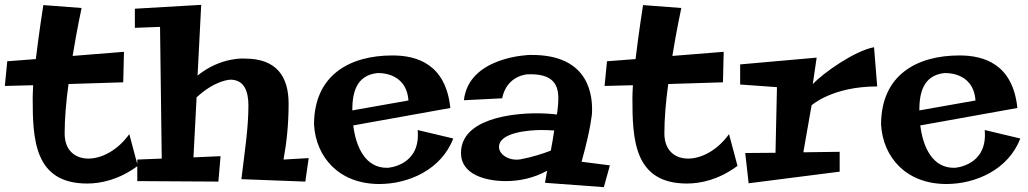

<svg xmlns="http://www.w3.org/2000/svg" viewBox="-23 -739 4246 793"><path d="M244 -188C244 -248 250 -320 260 -392L486 -399L489 -525L277 -508C295 -619 314 -706 314 -706L156 -718C156 -718 138 -605 125 -495L7 -486L-3 -384L114 -387C113 -367 112 -348 112 -334C112 -165 118 19 337 19C393 19 468 4 546 -54C527 -126 511 -185 511 -185C463 -118 397 -84 342 -84C287 -84 244 -118 244 -188Z M776 -89 789 -337C869 -411 931 -410 931 -410C986 -408 1003 -362 1003 -303C1003 -210 988 -116 974 1L1238 11L1252 -86L1148 -80C1161 -151 1169 -226 1169 -311C1169 -422 1120 -497 989 -497C989 -497 891 -506 793 -427L808 -719L534 -703V-624L638 -628L645 -84L544 -80V9L879 11L888 -94Z M1702 -202C1716 -54 1579 -46 1579 -46C1487 -43 1447 -131 1436 -221L1837 -293C1818 -476 1697 -510 1598 -510C1421 -510 1274 -429 1274 -224C1282 -90 1377 21 1544 21C1664 21 1800 -38 1849 -167ZM1432 -283C1432 -355 1448 -427 1534 -437C1534 -437 1655 -447 1664 -324Z M2379 -71C2418 -210 2422 -271 2422 -271C2425 -333 2419 -517 2164 -512C2164 -512 1913 -506 1893 -325L2051 -333C2070 -428 2155 -432 2155 -432C2253 -436 2283 -397 2283 -334C2283 -312 2281 -290 2277 -266C2255 -269 2227 -271 2192 -271C2093 -271 1881 -249 1881 -107C1881 -17 1985 9 2066 9C2121 9 2181 -3 2237 -34C2237 -34 2231 -4 2228 16L2471 34L2496 -56ZM2266 -200C2262 -173 2257 -144 2252 -117C2221 -105 2176 -90 2127 -81C2079 -73 2038 -101 2038 -132C2038 -193 2165 -202 2214 -202C2233 -202 2251 -201 2266 -200Z M2721 -188C2721 -248 2727 -320 2737 -392L2963 -399L2966 -525L2754 -508C2772 -619 2791 -706 2791 -706L2633 -718C2633 -718 2615 -605 2602 -495L2484 -486L2474 -384L2591 -387C2590 -367 2589 -348 2589 -334C2589 -165 2595 19 2814 19C2870 19 2945 4 3023 -54C3004 -126 2988 -185 2988 -185C2940 -118 2874 -84 2819 -84C2764 -84 2721 -118 2721 -188Z M3295 -110 3329 -304C3329 -304 3414 -382 3600 -382L3587 -544C3506 -529 3378 -438 3334 -392L3350 -501L3034 -473V-390L3186 -379L3180 -108L3055 -107L3069 18L3445 -30V-112Z M4044 -202C4058 -54 3921 -46 3921 -46C3829 -43 3789 -131 3778 -221L4179 -293C4160 -476 4039 -510 3940 -510C3763 -510 3616 -429 3616 -224C3624 -90 3719 21 3886 21C4006 21 4142 -38 4191 -167ZM3774 -283C3774 -355 3790 -427 3876 -437C3876 -437 3997 -447 4006 -324Z"/></svg>

Font: Peralta
Style: Regular
Weight: 400
Designer: Astigmatic (AOETI)
Foundry: Astigmatic (AOETI)
Version: Version 1.000